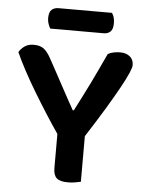

<svg xmlns="http://www.w3.org/2000/svg" viewBox="-55 -834 673 885"><g transform="rotate(5 281.0 -391.0)"><path d="M543 -557Q543 -546 532 -520.5Q521 -495 498 -453Q475 -411 439 -351Q403 -291 352 -212V-1Q344 1 327.5 4Q311 7 293 7Q255 7 240 -7Q225 -21 225 -53V-211Q198 -250 168 -297Q138 -344 109 -392Q80 -440 55 -486.5Q30 -533 13 -571Q21 -586 38 -598.5Q55 -611 81 -611Q110 -611 127.5 -598Q145 -585 162 -553Q170 -539 187.5 -506.5Q205 -474 224.5 -438Q244 -402 261.5 -370Q279 -338 286 -326H291Q310 -363 327 -396.5Q344 -430 360 -462.5Q376 -495 391.5 -528.5Q407 -562 424 -598Q436 -605 451.5 -608Q467 -611 481 -611Q508 -611 525.5 -597Q543 -583 543 -557ZM150 -692Q145 -700 140.5 -712.5Q136 -725 136 -739Q136 -767 148 -778Q160 -789 180 -789H427Q440 -771 440 -742Q440 -715 428.5 -703.5Q417 -692 397 -692Z"/></g></svg>

Font: Baloo Chettan 2 SemiBold
Style: Regular
Weight: 600
Designer: Maithili Shingre, Unnati Kotecha and Ek Type
Foundry: Ek Type
Version: Version 1.640;hotconv 1.0.111;makeotfexe 2.5.65597; ttfautoh